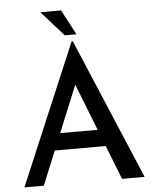

<svg xmlns="http://www.w3.org/2000/svg" viewBox="-61 -974 821 1025"><g transform="rotate(-5 350.0 -462.0)"><path d="M28 0 347 -755H353L672 0H551L319 -591L394 -640L132 0ZM221 -272H481L517 -182H190ZM194 -924H305L376 -790H313Z"/></g></svg>

Font: Reem Kufi Fun
Style: Regular
Weight: 400
Designer: Khaled Hosny
Version: Version 1.005